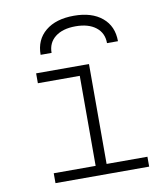

<svg xmlns="http://www.w3.org/2000/svg" viewBox="-83 -811 766 880"><g transform="rotate(-10 300.0 -370.5)"><path d="M104 0V-46H299V-465H104V-511H350V-46H540V0ZM139 -591Q139 -661 187.5 -701Q236 -741 320 -741Q403 -741 451 -701Q499 -661 499 -591H448Q448 -638 413.5 -665Q379 -692 319 -692Q259 -692 224.5 -665Q190 -638 190 -591Z"/></g></svg>

Font: Chivo Mono Medium Thin
Style: Regular
Weight: 250
Monospace: yes
Version: Version 1.008